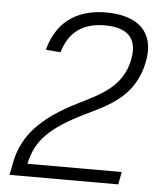

<svg xmlns="http://www.w3.org/2000/svg" viewBox="-53 -789 726 837"><g transform="rotate(5 310.0 -371.0)"><path d="M378 -742C274 -742 167.5 -700.5 130 -557L194.5 -552C222.5 -646.5 286.5 -685.5 377.5 -685.5C473.5 -685.5 523 -643 504.5 -548.5C482 -431 393 -387.5 293.5 -338.5C126 -256 53 -169.5 30.5 -55L20 0H495.5L506 -55H93.5C114.5 -158 175 -218 322 -290.5C418 -338 538 -384.5 569 -543.5C595 -677 514 -742 378 -742Z"/></g></svg>

Font: Monaspace Neon ExtraLight
Style: Italic
Weight: 200
Italic angle: -11°
Designer: Riley Cran & the Lettermatic Team
Foundry: Lettermatic
Version: Version 1.200 (Monaspace Neon)